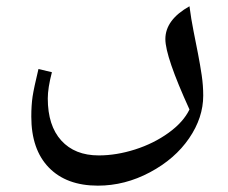

<svg xmlns="http://www.w3.org/2000/svg" viewBox="-20 -498 730 614"><path d="M293 95.7Q192.4 95.7 136.2 37.8Q80.1 -20 80.1 -125Q80.1 -161.6 84.2 -189.2Q88.4 -216.8 103 -277.3L146 -267.1Q132.8 -216.8 132.8 -183.1Q132.8 -96.2 176 -48.6Q219.2 -1 295.9 -1Q352.1 -1 411.9 -20Q471.7 -39.1 519 -73.2Q566.4 -107.4 585.9 -147.9Q508.8 -316.9 508.8 -373Q508.8 -434.6 585.9 -478Q591.3 -436.5 598.9 -398.7Q606.4 -360.8 613.3 -325.7Q620.1 -290.5 625 -257.6Q629.9 -224.6 629.9 -192.4Q629.9 -121.6 584.7 -55.7Q539.6 10.3 459.5 53Q379.4 95.7 293 95.7Z"/></svg>

Font: Sahl Naskh
Style: Regular
Weight: 400
Designer: Pascal Zoghbi
Version: Version 1.001